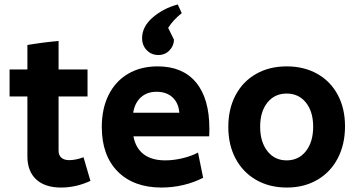

<svg xmlns="http://www.w3.org/2000/svg" viewBox="-20 -827 1609 862"><path d="M103 -125V-394H23V-515H103V-625Q174 -637 243 -643V-515H373V-394H243V-151Q243 -130 255.5 -119Q268 -108 291 -108Q319 -108 355 -121L386 -15Q322 15 254 15Q182 15 142.5 -21.5Q103 -58 103 -125Z M437 -257Q437 -340 468 -401.5Q499 -463 555.5 -496Q612 -529 688 -529Q800 -529 860 -457Q920 -385 920 -249Q920 -226 919 -215H579Q589 -162 625 -134.5Q661 -107 722 -107Q759 -107 799 -116.5Q839 -126 869 -142L892 -29Q852 -8 803.5 3.5Q755 15 705 15Q580 15 508.5 -57Q437 -129 437 -257ZM785 -321Q782 -364 755 -389.5Q728 -415 683 -415Q640 -415 612.5 -390Q585 -365 578 -321ZM618 -656Q618 -707 665 -748Q712 -789 778 -807L796 -768Q757 -737 735 -702L761 -649Q761 -622 741 -601Q721 -580 691 -580Q660 -580 639 -601.5Q618 -623 618 -656Z M1005 -257Q1005 -338 1037.5 -399.5Q1070 -461 1129.5 -495Q1189 -529 1267 -529Q1345 -529 1404.5 -495.5Q1464 -462 1496.5 -401Q1529 -340 1529 -260Q1529 -179 1496.5 -116.5Q1464 -54 1404.5 -19.5Q1345 15 1268 15Q1190 15 1130.5 -19Q1071 -53 1038 -114.5Q1005 -176 1005 -257ZM1386 -258Q1386 -326 1353.5 -366.5Q1321 -407 1267 -407Q1213 -407 1180.5 -366.5Q1148 -326 1148 -258Q1148 -190 1180.5 -148.5Q1213 -107 1267 -107Q1321 -107 1353.5 -148.5Q1386 -190 1386 -258Z"/></svg>

Font: Secular One
Style: Regular
Weight: 400
Designer: Michal Sahar
Foundry: Hagilda
Version: Version 1.000